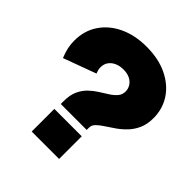

<svg xmlns="http://www.w3.org/2000/svg" viewBox="-210 -916 1055 1055"><g transform="rotate(45 318.0 -388.0)"><path d="M41.5 -407Q29 -437.5 23.2 -464.2Q17.5 -491 17.5 -518.5Q17.5 -596 56.5 -654Q95.5 -712 164.2 -744.2Q233 -776.5 322 -776.5Q415.5 -776.5 484 -743.5Q552.5 -710.5 589.8 -653.8Q627 -597 627 -525.5Q627 -478 611.5 -443.2Q596 -408.5 571.5 -383Q547 -357.5 520 -338.8Q493 -320 468.5 -304.2Q444 -288.5 428.5 -273Q413 -257.5 413 -238.5V-220H211.5V-242Q211.5 -290 226.2 -322.2Q241 -354.5 264.2 -376.8Q287.5 -399 313.5 -415.2Q339.5 -431.5 362.5 -446.2Q385.5 -461 400.2 -478.5Q415 -496 415 -520.5Q415 -541.5 404 -559.2Q393 -577 372 -587.5Q351 -598 321 -598Q293 -598 271 -588.2Q249 -578.5 236 -560.5Q223 -542.5 223 -516.5Q223 -507 225.2 -497.5Q227.5 -488 232 -477ZM205.5 -176H418.5V0H205.5Z"/></g></svg>

Font: Hepta Slab ExtraBold
Style: Regular
Weight: 800
Designer: Michael LaGattuta
Foundry: Michael LaGattuta
Version: Version 1.102